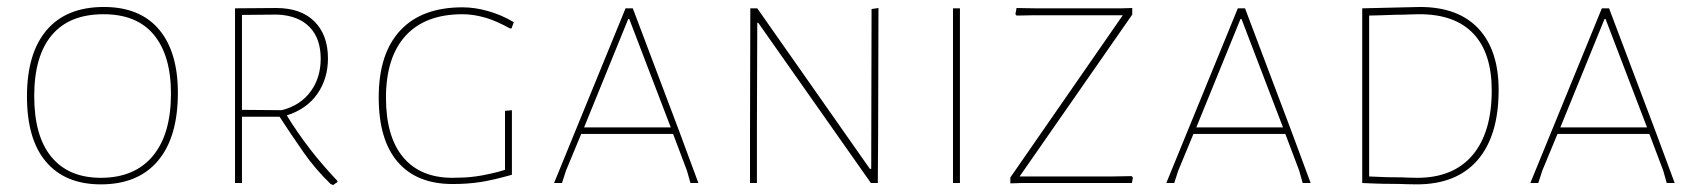

<svg xmlns="http://www.w3.org/2000/svg" viewBox="-20 -530 4911 556"><path d="M272 3.9Q168.9 3.9 113.3 -61.5Q58.1 -126 58.1 -251Q58.1 -376 115.2 -442.9Q172.4 -509.8 280.8 -509.8Q384.8 -509.8 439.9 -445.3Q495.1 -380.4 495.1 -261.2Q495.1 -132.8 437.5 -64.5Q379.9 3.9 272 3.9ZM279.8 -488.8Q181.2 -488.8 130.4 -428.7Q79.1 -368.2 79.1 -252Q79.1 -136.2 128.4 -76.2Q178.2 -15.1 272 -15.1Q369.6 -15.1 422.4 -78.1Q475.1 -141.1 475.1 -258.8Q475.1 -370.1 424.8 -430.2Q375.5 -488.8 279.8 -488.8Z M680.7 0H660.6V-505.9L779.8 -506.8Q851.6 -506.8 890.6 -467.8Q929.7 -428.7 929.7 -360.8Q929.7 -302.7 899.4 -258.8Q868.7 -214.4 810.5 -195.8Q839.4 -148.4 877.9 -98.1Q912.6 -53.2 956.5 -6.8L957.5 -2.9Q952.6 0 950.7 1.5L944.8 5.9L937.5 2.9Q893.1 -40 858.4 -89.8Q820.3 -144.5 789.6 -191.9H680.7ZM680.7 -211.9 795.9 -210.9Q850.1 -224.6 879.9 -265.6Q908.7 -305.2 908.7 -359.9Q908.7 -418 877 -451.2Q844.7 -484.9 783.7 -487.8L680.7 -486.8Z M1467.8 -465.8 1461.4 -447.8H1456.5Q1418 -469.2 1386.7 -478.5Q1351.6 -488.8 1319.3 -488.8Q1211.9 -488.8 1154.8 -426.8Q1097.7 -364.3 1097.7 -247.1Q1097.7 -134.8 1147 -75.2Q1196.8 -15.1 1290.5 -15.1Q1304.2 -15.1 1326.7 -16.1Q1337.9 -16.6 1360.4 -19.5Q1375.5 -21.5 1397.5 -26.4Q1418.5 -30.8 1442.4 -38.1V-209L1462.4 -210.9V-23.9Q1441.9 -18.1 1413.6 -11.2Q1388.2 -5.4 1372.1 -2.9Q1352.5 0 1332.5 1.5Q1312.5 2.9 1290.5 2.9Q1186.5 2.9 1131.3 -61.5Q1076.7 -125.5 1076.7 -248Q1076.7 -375 1139.2 -441.9Q1201.7 -508.8 1319.3 -508.8Q1355 -508.8 1393.1 -498Q1431.6 -487.3 1467.8 -465.8Z M1619.1 -36.1 1607.4 0H1584.5L1791.5 -505.9H1812.5L1947.3 -148.9L2002.4 0H1979.5L1969.2 -36.1L1929.2 -142.1H1663.1ZM1799.3 -475.1 1671.4 -161.1H1922.4L1802.2 -475.1Z M2171.9 -158.2V0H2151.9V-149.9L2152.8 -505.9H2172.9L2499 -41H2502.9L2503.9 -503.9L2523.9 -506.8L2522.9 -141.1L2522 0H2502L2175.8 -463.9H2172.9Z M2759.8 -505.9V0H2739.7V-505.9Z M3257.8 0H2936.5L2905.8 1V-16.1L3231.4 -485.8H2972.7L2923.8 -484.9L2920.4 -488.8L2923.8 -506.8L2978.5 -505.9H3227.5L3258.8 -506.8V-487.8L2932.6 -19H3199.7L3256.8 -20L3260.7 -16.1Z M3392.1 -36.1 3380.4 0H3357.4L3564.5 -505.9H3585.4L3720.2 -148.9L3775.4 0H3752.4L3742.2 -36.1L3702.1 -142.1H3436ZM3572.3 -475.1 3444.3 -161.1H3695.3L3575.2 -475.1Z M4091.8 -509.8Q4202.6 -509.8 4261.2 -447.3Q4319.8 -384.8 4319.8 -269Q4319.8 -137.2 4258.8 -66.4Q4197.8 3.9 4083 3.9Q4067.9 3.9 4054.2 3.4Q4046.9 2.9 4032.2 2.7Q4017.6 2.4 4009.8 2.4Q4002 2.4 3986.1 2.2Q3970.2 2 3962.4 1.5Q3938.5 0.5 3924.8 0V-505.9ZM4299.8 -268.1Q4299.8 -376.5 4246.6 -432.6Q4193.4 -488.8 4090.8 -488.8Q4078.6 -488.8 4065.9 -488.3Q4059.1 -487.8 4045.2 -487.5Q4031.2 -487.3 4023.9 -487.3Q3993.7 -486.3 3979 -485.8Q3949.7 -484.9 3944.8 -484.9V-19Q3958 -18.6 3978.5 -17.6Q3985.4 -17.1 3999.3 -16.8Q4013.2 -16.6 4020 -16.6Q4026.9 -16.6 4039.8 -16.4Q4052.7 -16.1 4059.1 -15.6Q4071.3 -15.1 4084 -15.1Q4188 -15.1 4243.7 -80.1Q4299.8 -146 4299.8 -268.1Z M4446.3 -36.1 4434.6 0H4411.6L4618.7 -505.9H4639.6L4774.4 -148.9L4829.6 0H4806.6L4796.4 -36.1L4756.3 -142.1H4490.2ZM4626.5 -475.1 4498.5 -161.1H4749.5L4629.4 -475.1Z"/></svg>

Font: Datalegreya
Style: Gradient
Weight: 400
Designer: Figs Lab
Foundry: Figs Lab
Version: Version 1.002;PS 001.002;hotconv 1.0.70;makeotf.lib2.5.58329